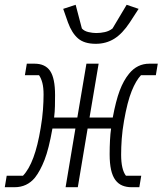

<svg xmlns="http://www.w3.org/2000/svg" viewBox="-41 -782 679 802"><path d="M-13 -48H55Q105 -100 129 -248Q136 -289 138.5 -324Q141 -359 141 -387Q141 -416 136 -435.5Q131 -455 122 -468H63L71 -516H103Q148 -516 168.5 -485.5Q189 -455 189 -385Q189 -362 188.5 -338.5Q188 -315 185 -291H282L320 -516H371L333 -291H430Q443 -361 459 -403.5Q475 -446 498 -474Q532 -516 583 -516H618L610 -468H548Q527 -446 509 -401.5Q491 -357 477 -277Q470 -237 467.5 -202Q465 -167 465 -136Q465 -74 485 -48H549L541 0H508Q487 0 470 -7Q453 -14 441 -30Q429 -46 423 -72.5Q417 -99 417 -138Q417 -168 418.5 -196.5Q420 -225 423 -245H325L284 0H233L274 -245H178Q163 -160 145 -114Q127 -68 105 -40Q72 0 20 0H-21ZM359 -599Q311 -599 285 -621.5Q259 -644 243 -688L223 -745L275 -762L301 -663Q311 -652 328.5 -648Q346 -644 361 -644Q379 -644 397 -648Q415 -652 429 -663L488 -762L538 -745L501 -688Q470 -641 436 -620Q402 -599 359 -599Z"/></svg>

Font: IBM Plex Mono Light
Style: Italic
Weight: 300
Italic angle: -9°
Monospace: yes
Designer: Mike Abbink, Paul van der Laan, Pieter van Rosmalen
Foundry: Bold Monday
Version: Version 2.3